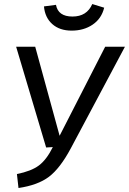

<svg xmlns="http://www.w3.org/2000/svg" viewBox="-20 -921 640 953"><path d="M600.1 -689 331.1 -184.1Q277.8 -85 222.9 -43.5Q168 -2 71.8 12.2L64 -57.1Q134.8 -71.3 172.9 -99.6Q210.9 -127.9 242.2 -190.9L209 -189L60.1 -689H154.8L275.9 -247.1L502 -689ZM198.2 -889.2 257.8 -897Q268.6 -838.9 339.8 -838.9Q411.1 -838.9 438 -900.9L497.1 -882.8Q483.9 -828.6 439.9 -798.8Q396 -769 335.9 -769Q275.9 -769 239.5 -801.5Q203.1 -834 198.2 -889.2Z"/></svg>

Font: FiraSans-Italic
Style: Italic
Weight: 400
Italic angle: -8°
Designer: Carrois Corporate & Edenspiekermann AG
Foundry: Carrois Corporate GbR & Edenspiekermann AG
Version: Version 3.106;PS 003.106;hotconv 1.0.70;makeotf.lib2.5.58329